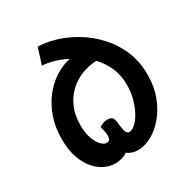

<svg xmlns="http://www.w3.org/2000/svg" viewBox="-171 -857 991 1028"><g transform="rotate(-30 324.0 -343.0)"><path d="M327 9Q299 28 264 31Q229 34 194.5 20Q160 6 131 -25.5Q102 -57 84 -106.5Q66 -156 66 -224Q66 -297 87 -357Q108 -417 143.5 -462.5Q179 -508 224.5 -537Q270 -566 318 -576Q278 -597 238.5 -607.5Q199 -618 171 -619L202 -718Q251 -718 310 -700.5Q369 -683 426.5 -648.5Q484 -614 531.5 -563Q579 -512 608 -445Q637 -378 637 -295Q637 -222 614.5 -162.5Q592 -103 556.5 -60.5Q521 -18 479 5.5Q437 29 397 30.5Q357 32 327 9ZM399 -77Q416 -77 436 -94.5Q456 -112 473.5 -143.5Q491 -175 502.5 -216Q514 -257 514 -304Q514 -362 493.5 -409Q473 -456 436 -496Q389 -494 345 -477Q301 -460 266 -427.5Q231 -395 210.5 -348.5Q190 -302 190 -240Q190 -190 202.5 -156Q215 -122 232.5 -104.5Q250 -87 265 -87Q282 -87 286.5 -101.5Q291 -116 288 -136.5Q285 -157 278 -176Q285 -182 299 -188Q313 -194 329 -194Q357 -194 363.5 -177Q370 -160 371 -136Q373 -119 376 -105.5Q379 -92 385 -84.5Q391 -77 399 -77Z"/></g></svg>

Font: Lemonada
Style: Regular
Weight: 400
Designer: Mohamed Gaber (Arabic), Eduardo Tunni (Latin)
Foundry: Kief Type Foundry
Version: Version 4.005